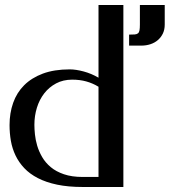

<svg xmlns="http://www.w3.org/2000/svg" viewBox="-20 -746 715 766"><path d="M310.1 0Q252 0 207.8 -9.3Q163.6 -18.6 131.1 -35.4Q98.6 -52.2 76.9 -75.2Q55.2 -98.1 42 -125.7Q28.8 -153.3 23.4 -184.1Q18.1 -214.8 18.1 -247.1Q18.1 -294.9 32.5 -335.7Q46.9 -376.5 76.4 -406Q106 -435.5 151.1 -452.4Q196.3 -469.2 258.3 -469.2Q282.7 -469.2 313.7 -460.9Q344.7 -452.6 373 -436V-726.1H472.2V0ZM117.2 -248Q117.2 -231.4 119.4 -209.7Q121.6 -188 128.4 -164.8Q135.3 -141.6 148.2 -119.4Q161.1 -97.2 182.4 -79.3Q203.6 -61.5 235.1 -50.8Q266.6 -40 310.1 -40H373V-399.9Q349.6 -414.1 324.2 -421.1Q298.8 -428.2 268.1 -428.2Q231.9 -428.2 203.9 -413.3Q175.8 -398.4 156.5 -373.5Q137.2 -348.6 127.2 -316.2Q117.2 -283.7 117.2 -248ZM538.1 -726.1H637.2V-647.9Q637.2 -627.9 629.9 -612.5Q622.6 -597.2 609.9 -586.2Q597.2 -575.2 580.1 -569.6Q563 -564 543.5 -564H495.1V-607.9Q509.3 -607.9 517.8 -608.6Q526.4 -609.4 530.8 -613.3Q535.2 -617.2 536.6 -625.2Q538.1 -633.3 538.1 -647.9Z"/></svg>

Font: Federov2
Style: Regular
Weight: 400
Designer: Olexa M. Volochay | Cyreal.org
Foundry: Olexa M. Volochay | Cyreal.org
Version: Version 1.000